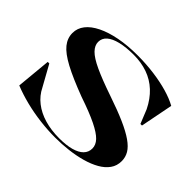

<svg xmlns="http://www.w3.org/2000/svg" viewBox="-157 -962 1216 1216"><g transform="rotate(45 450.5 -354.0)"><path d="M453 15Q387 15 317.5 6.5Q248 -2 182.5 -18.5Q117 -35 60 -58L82 -291H96L173 -152Q197 -103 240.5 -69Q284 -35 343.5 -17.5Q403 0 475 0Q538 0 581.5 -12Q625 -24 647.5 -47Q670 -70 670 -103Q670 -135 644 -162.5Q618 -190 557 -220Q496 -250 390 -286Q268 -332 196 -370.5Q124 -409 93.5 -447Q63 -485 63 -531Q63 -574 90.5 -609Q118 -644 170 -669.5Q222 -695 294 -709Q366 -723 455 -723Q533 -723 603.5 -713.5Q674 -704 732.5 -687Q791 -670 832 -647L789 -428H775L737 -522Q706 -585 661.5 -626.5Q617 -668 560 -688Q503 -708 436 -708Q367 -708 318 -696Q269 -684 243.5 -661.5Q218 -639 218 -606Q218 -575 245.5 -546.5Q273 -518 338.5 -487.5Q404 -457 515 -419Q612 -386 677.5 -357Q743 -328 783 -300Q823 -272 840.5 -242.5Q858 -213 858 -178Q858 -136 835.5 -104.5Q813 -73 773.5 -50.5Q734 -28 682.5 -13.5Q631 1 572.5 8Q514 15 453 15Z"/></g></svg>

Font: Kalnia SemiExpanded Medium
Style: Regular
Weight: 500
Width: 6
Designer: Frida Medrano
Foundry: Frida Medrano
Version: Version 1.105